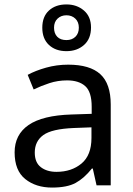

<svg xmlns="http://www.w3.org/2000/svg" viewBox="-20 -837 601 867"><path d="M288 -545Q386 -545 433 -502Q480 -459 480 -365V0H416L399 -76H395Q360 -32 321.5 -11Q283 10 215 10Q142 10 94 -28.5Q46 -67 46 -149Q46 -229 109 -272.5Q172 -316 303 -320L394 -323V-355Q394 -422 365 -448Q336 -474 283 -474Q241 -474 203 -461.5Q165 -449 132 -433L105 -499Q140 -518 188 -531.5Q236 -545 288 -545ZM314 -259Q214 -255 175.5 -227Q137 -199 137 -148Q137 -103 164.5 -82Q192 -61 235 -61Q303 -61 348 -98.5Q393 -136 393 -214V-262ZM280 -606Q231 -606 201 -634Q171 -662 171 -712Q171 -762 201 -789.5Q231 -817 280 -817Q327 -817 359 -789.5Q391 -762 391 -713Q391 -662 359.5 -634Q328 -606 280 -606ZM280 -656Q305 -656 320.5 -671Q336 -686 336 -712Q336 -738 320 -753Q304 -768 280 -768Q256 -768 240 -753Q224 -738 224 -712Q224 -686 238.5 -671Q253 -656 280 -656Z"/></svg>

Font: Noto Sans Batak
Style: Regular
Weight: 400
Designer: Monotype Design Team
Foundry: Monotype Imaging Inc.
Version: Version 2.002; ttfautohint (v1.8.4.7-5d5b)